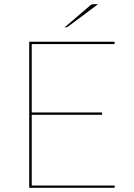

<svg xmlns="http://www.w3.org/2000/svg" viewBox="-20 -900 640 920"><path d="M450 -880 305 -772Q300.5 -769 296 -769H290L411 -873Q415.5 -877 419.5 -878.5Q423.5 -880 432 -880ZM529 -700V-689H132V-361H469V-350H132V-11H530L529 0H120V-700Z"/></svg>

Font: Lato Hairline
Style: Regular
Weight: 250
Designer: Lukasz Dziedzic
Foundry: Lukasz Dziedzic
Version: Version 1.104; Western+Polish opensource